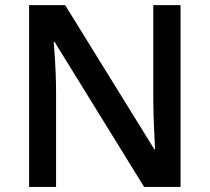

<svg xmlns="http://www.w3.org/2000/svg" viewBox="-20 -734 823 754"><path d="M689 0H545.9L194.8 -568.8H190.9L193.4 -537.1Q200.2 -446.3 200.2 -371.1V0H94.2V-713.9H235.8L585.9 -147.9H588.9Q587.9 -159.2 585 -229.7Q582 -300.3 582 -339.8V-713.9H689Z"/></svg>

Font: f1_44652          
Style: Regular
Weight: 600
Foundry: Ascender Corporation
Version: Version 1.10